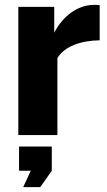

<svg xmlns="http://www.w3.org/2000/svg" viewBox="-20 -553 440 786"><path d="M388 -388V-532C382 -533 376 -533 362 -533C299 -532 238 -489 202 -419V-525H55V0H215V-315C243 -363 311 -387 388 -388ZM75 213H145L192 146V47H58V146H106Z"/></svg>

Font: FIGSv2-sans-serif ExtraBold
Style: Regular
Weight: 800
Designer: Matt McInerney, Pablo Impallari, Rodrigo Fuenzalida,Mirko Velimirovic
Foundry: Matt McInerney, Pablo Impallari, Rodrigo Fuenzalida
Version: Version 4.021;hotconv 1.0.109;makeotfexe 2.5.65596